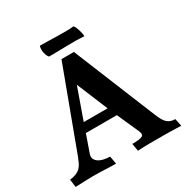

<svg xmlns="http://www.w3.org/2000/svg" viewBox="-190 -1003 1127 1164"><g transform="rotate(-30 373.5 -421.0)"><path d="M224 -248 182 -128Q175 -109 180.5 -95Q186 -81 200 -71Q214 -61 235 -56Q256 -51 280 -51L290 4Q252 4 213 2Q174 0 129 0Q100 0 71 1.5Q42 3 7 4L0 -51Q27 -54 45 -61.5Q63 -69 75 -81.5Q87 -94 95 -110.5Q103 -127 111 -148L320 -710H407L643 -132Q652 -111 660.5 -95.5Q669 -80 679.5 -70Q690 -60 703.5 -55Q717 -50 736 -50L747 3Q730 2 708.5 1.5Q687 1 665 0.5Q643 0 622 0Q601 0 583 0Q551 0 521 0Q491 0 444 3L435 -50Q486 -50 504 -58.5Q522 -67 508 -98L441 -248ZM246 -312H413L323 -529ZM247 -846Q272 -846 303 -845Q334 -844 366 -843.5Q398 -843 428 -843Q458 -843 482 -846Q488 -840 493 -829Q498 -818 501.5 -806Q505 -794 507.5 -782Q510 -770 510 -761Q453 -765 386.5 -763Q320 -761 263 -761Q258 -765 253.5 -774.5Q249 -784 246 -796Q243 -808 243 -821Q243 -834 247 -846Z"/></g></svg>

Font: Lusitana
Style: Bold
Weight: 700
Designer: Ana Paula Megda
Foundry: Ana Paula Megda
Version: Version 1.000; ttfautohint (v1.1) -l 8 -r 50 -G 200 -x 14 -D